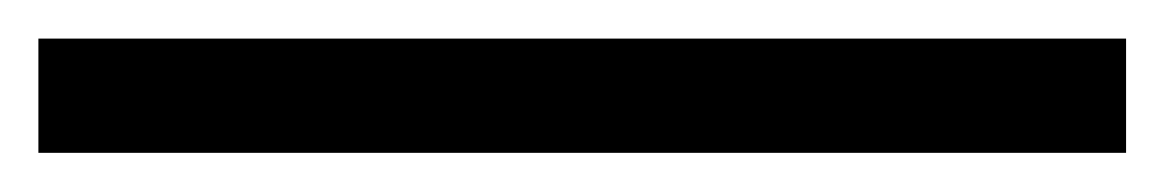

<svg xmlns="http://www.w3.org/2000/svg" viewBox="-22 60 606 100"><path d="M-2 139.6V80.1H564.5V139.6Z"/></svg>

Font: Mgen+ 1c regular
Style: Regular
Weight: 400
Designer: [Source Han Sans]
Ryoko NISHIZUKA  (kana & ideographs); Paul D. Hunt (Latin, Greek & Cyrillic); Wenlong ZHANG  (bopomofo
Version: Version 1.059.20150602